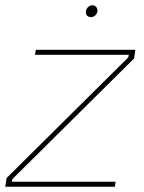

<svg xmlns="http://www.w3.org/2000/svg" viewBox="-22 -709 545 729"><path d="M-2 0H414L417 -19H23L25 -29L487 -487L492 -520H114L111 -501H467L465 -491L3 -33ZM324 -644C336 -644 348 -655 348 -669C348 -679 341 -689 329 -689C315 -689 304 -676 304 -663C304 -652 311 -644 324 -644Z"/></svg>

Font: Fixel Display Thin
Style: Italic
Weight: 100
Italic angle: -10°
Designer: AlfaBravo + MacPaw
Foundry: Kyrylo Tkachov, Marchela Mozhyna, Serhii Makarenko, Maria Weinstein, Zakhar Kryvoshyya
Version: Version 1.210;Glyphs 3.2 (3217)